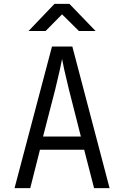

<svg xmlns="http://www.w3.org/2000/svg" viewBox="-20 -970 640 990"><path d="M55 0 248 -730H353L545 0H465L414 -198H186L136 0ZM202 -266H397L335 -510Q320 -571 311 -612Q302 -653 300 -666Q298 -653 289 -612Q280 -571 265 -510ZM127 -810 261 -950H338L473 -810H387L300 -896L215 -810Z"/></svg>

Font: JetBrains Mono NL Light
Style: Regular
Weight: 300
Monospace: yes
Designer: Philipp Nurullin, Konstantin Bulenkov
Foundry: JetBrains
Version: Version 2.305; ttfautohint (v1.8.4.7-5d5b)